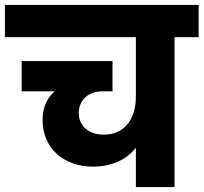

<svg xmlns="http://www.w3.org/2000/svg" viewBox="-37 -760 827 780"><path d="M-17 -740V-609H515V-368C515 -273 466 -213 385 -213C326 -213 283 -246 283 -301C283 -354 323 -389 379 -389H420V-512H51V-389H185C152 -360 136 -321 136 -272C136 -155 226 -83 340 -83C415 -83 478 -111 515 -160V0H672V-609H770V-740Z"/></svg>

Font: Poppins
Style: Bold
Weight: 700
Designer: Ninad Kale (Devanagari), Jonny Pinhorn (Latin)
Foundry: Indian Type Foundry
Version: 4.004